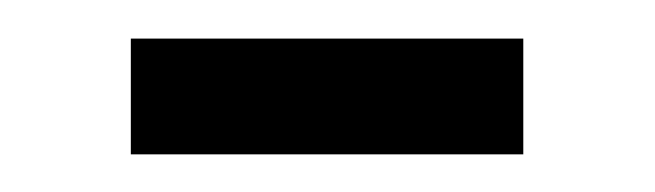

<svg xmlns="http://www.w3.org/2000/svg" viewBox="-20 -652 348 102"><path d="M49.5 -570V-631.5H258V-570Z"/></svg>

Font: Anek Tamil Condensed Medium
Style: Regular
Weight: 500
Width: 3
Designer: Aadarsh Rajan (Tamil), Yesha Goshar (Latin)
Foundry: Ek Type
Version: Version 1.003